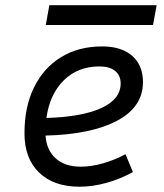

<svg xmlns="http://www.w3.org/2000/svg" viewBox="-20 -705 626 735"><path d="M289.6 -66.9Q328.6 -66.9 373.8 -79.6Q418.9 -92.3 460.4 -114.7L488.8 -46.4Q441.4 -20 387.9 -5.1Q334.5 9.8 285.2 9.8Q185.5 9.8 129.6 -44.4Q73.7 -98.6 73.7 -194.8Q73.7 -296.4 110.4 -370.8Q147 -445.3 213.9 -486.3Q280.8 -527.3 371.1 -527.3Q444.8 -527.3 486.1 -491.2Q527.3 -455.1 527.3 -390.6Q527.3 -295.9 429 -243.2Q330.6 -190.4 154.3 -186Q158.2 -129.9 193.6 -98.4Q229 -66.9 289.6 -66.9ZM157.7 -253.4Q293.5 -257.3 367.7 -291.3Q441.9 -325.2 441.9 -385.7Q441.9 -416 420.9 -433.3Q399.9 -450.7 360.8 -450.7Q278.3 -450.7 224.4 -397.7Q170.4 -344.7 157.7 -253.4ZM155.3 -609.4 168.9 -685.1H579.6L565.9 -609.4Z"/></svg>

Font: Cascadia Mono PL SemiLight
Style: Italic
Weight: 350
Italic angle: -10°
Monospace: yes
Designer: Aaron Bell
Foundry: Saja Typeworks
Version: Version 2404.023; ttfautohint (v1.8.4)